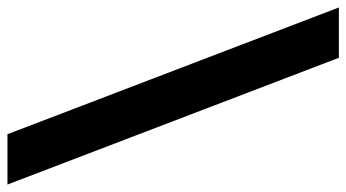

<svg xmlns="http://www.w3.org/2000/svg" viewBox="-256 -551 929 515"><g transform="rotate(-90 208.5 -293.5)"><path d="M311 151 -29 -738H106L446 151Z"/></g></svg>

Font: REM SemiBold
Style: Regular
Weight: 600
Designer: Octavio Pardo
Foundry: Ashler Design
Version: Version 1.005;gftools[0.9.28]